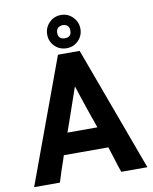

<svg xmlns="http://www.w3.org/2000/svg" viewBox="-90 -894 767 962"><g transform="rotate(-10 293.0 -413.0)"><path d="M237.8 -632.8H348.1L581.1 0H448.2Q437 -30.8 419.9 -87.9L415 -103Q409.2 -122.1 405.8 -131.8H179.2Q171.4 -106 152.8 -53.2Q141.6 -18.1 136.2 0H4.9ZM293.9 -461.9Q276.9 -412.1 237.8 -299.8L216.8 -240.2H369.1L356.9 -275.9L350.1 -293.9Q311 -407.7 293.9 -461.9ZM287.1 -826.2Q322.3 -826.2 346.7 -801Q371.1 -775.9 371.1 -741.2Q371.1 -706.1 346.4 -681.6Q321.8 -657.2 287.1 -657.2Q251 -657.2 226.6 -681.6Q202.1 -706.1 202.1 -741.2Q202.1 -776.4 226.6 -801.3Q251 -826.2 287.1 -826.2ZM287.1 -774.9Q252.9 -772 252.9 -741.2Q252.9 -708 287.1 -708Q320.3 -708 319.8 -741.2Q320.3 -772.9 287.1 -774.9Z"/></g></svg>

Font: Tajawal
Style: Bold
Weight: 700
Designer: Boutros Fonts
Foundry: Created by Boutros International 2017
Version: Version 1.700